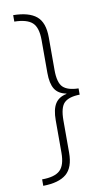

<svg xmlns="http://www.w3.org/2000/svg" viewBox="-96 -761 540 966"><g transform="rotate(-10 174.0 -278.0)"><path d="M44 125Q108 125 135.5 99.5Q163 74 163 10V-156Q163 -211 181 -240Q199 -269 239 -277V-279Q198 -287 180.5 -315.5Q163 -344 163 -398V-566Q163 -630 135.5 -655Q108 -680 44 -681V-714Q124 -713 162.5 -681Q201 -649 201 -573V-406Q201 -341 225 -318Q249 -295 304 -294V-262Q249 -261 225 -238Q201 -215 201 -148V16Q201 92 162.5 124.5Q124 157 44 158Z"/></g></svg>

Font: Noto Sans Khmer Condensed ExtraLight
Style: Regular
Weight: 200
Width: 3
Designer: Danh Hong and the Monotype Design Team
Foundry: Monotype Imaging Inc.
Version: Version 2.004; ttfautohint (v1.8.4.7-5d5b)